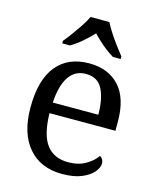

<svg xmlns="http://www.w3.org/2000/svg" viewBox="-116 -847 767 937"><g transform="rotate(15 267.5 -378.0)"><path d="M287 10Q178 10 116.5 -62Q55 -134 55 -264Q55 -404 113 -475Q171 -546 277 -546Q374 -546 429.5 -486Q485 -426 485 -307V-261H152Q154 -152 191.5 -102.5Q229 -53 301 -53Q353 -53 389.5 -74.5Q426 -96 444 -123Q451 -120 457 -111Q463 -102 463 -89Q463 -69 444 -46Q425 -23 386 -6.5Q347 10 287 10ZM384 -315Q384 -395 359.5 -443.5Q335 -492 275 -492Q220 -492 189.5 -446.5Q159 -401 154 -315ZM124 -619Q140 -638 159 -664Q178 -690 196 -717Q214 -744 224 -766H319Q330 -744 347.5 -717Q365 -690 384.5 -664Q404 -638 419 -619V-606H380Q361 -617 341.5 -632Q322 -647 304 -663.5Q286 -680 271 -696Q249 -672 220.5 -647.5Q192 -623 163 -606H124Z"/></g></svg>

Font: Noto Serif Toto
Style: Regular
Weight: 400
Designer: Monotype Design Team
Foundry: Monotype Imaging Inc.
Version: Version 2.001